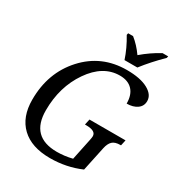

<svg xmlns="http://www.w3.org/2000/svg" viewBox="-215 -1074 1143 1227"><g transform="rotate(30 357.0 -460.5)"><path d="M698.2 -330.1 689 -288.1H685.1Q645 -288.1 626.5 -270.3Q607.9 -252.4 600.1 -215.8L562 -36.1Q456.1 9.8 335.9 9.8Q199.2 9.8 125.5 -60.3Q51.8 -130.4 51.8 -257.8Q51.8 -456.5 173.8 -590.3Q295.9 -724.1 481.9 -724.1Q581.5 -724.1 637.2 -693.8Q692.9 -663.6 692.9 -616.2Q692.9 -579.1 663.1 -558.1Q633.3 -537.1 586.9 -537.1Q586.9 -601.6 554.2 -636.2Q521.5 -670.9 460.9 -670.9Q337.4 -670.9 249.3 -543.2Q161.1 -415.5 161.1 -242.2Q161.1 -46.9 354 -46.9Q410.2 -46.9 466.8 -61L500 -220.2Q503.9 -238.8 503.9 -248Q503.9 -288.1 432.1 -288.1H422.9L432.1 -330.1ZM662.6 -918Q587.9 -844.7 530.8 -771H436Q411.6 -845.2 367.7 -918L370.6 -931.2H406.7Q453.1 -894.5 491.7 -839.8Q554.7 -893.6 624 -931.2H666Z"/></g></svg>

Font: Droid Serif
Style: Italic
Weight: 400
Italic angle: -12°
Designer: Monotype Design team
Foundry: Monotype Imaging Inc.
Version: Version 1.03